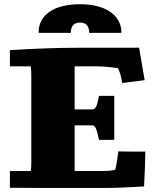

<svg xmlns="http://www.w3.org/2000/svg" viewBox="-20 -908 754 928"><path d="M366.7 -798.8Q322.3 -798.8 322.3 -749H166.5Q166.5 -786.6 182.9 -813Q199.2 -839.4 226.8 -856Q254.4 -872.6 290.8 -880.1Q327.1 -887.7 366.7 -887.7Q409.7 -887.7 446.3 -878.9Q482.9 -870.1 509.8 -852.8Q536.6 -835.4 551.8 -809.3Q566.9 -783.2 566.9 -749H411.1Q411.1 -798.8 366.7 -798.8ZM27.8 -665.5Q208.5 -677.2 361.8 -677.2Q423.3 -677.2 467.5 -677.2Q511.7 -677.2 542.2 -677.2Q572.8 -677.2 592 -677.2Q611.3 -677.2 623 -677.2Q634.8 -677.2 641.1 -677.5Q647.5 -677.7 652.3 -677.7L679.2 -520.5L570.3 -506.8Q567.9 -526.4 563 -544.2Q558.1 -562 550.3 -578.6Q488.8 -587.4 446.8 -587.4H340.8V-379.4H425.3Q434.6 -379.4 440.2 -386.2Q445.8 -393.1 449 -403.1Q452.1 -413.1 454.1 -424.3Q456.1 -435.5 458.5 -444.8H532.2V-232.4Q525.4 -231.9 518.6 -231.9Q511.7 -231.9 504.9 -231.9H458.5Q454.1 -252.9 450.4 -266.6Q446.8 -280.3 442.9 -288.3Q439 -296.4 434.8 -299.3Q430.7 -302.2 425.3 -302.2H340.8V-81.5H477.5Q517.6 -81.5 536.6 -87.9Q540 -97.7 543.7 -119.4Q547.4 -141.1 552.2 -176.3Q583.5 -175.3 614.7 -175.3Q646 -175.3 682.6 -175.3Q681.6 -132.3 680.2 -90.3Q678.7 -48.3 676.3 -6.8Q561 0.5 479 0.5Q418.5 0.5 368.9 0.5Q319.3 0.5 278.1 0.5Q236.8 0.5 202.4 0.5Q168 0.5 137.9 0.2Q107.9 0 81.1 -0.2Q54.2 -0.5 27.8 -0.5V-81.5H128.9Q129.9 -89.8 130.6 -99.1Q131.3 -108.4 131.3 -119.6V-542.5Q131.3 -556.6 130.6 -567.9Q129.9 -579.1 128.9 -587.4H27.8Z"/></svg>

Font: Tienne Black
Style: Regular
Weight: 900
Designer: vernon adams
Foundry: vernon adams
Version: Version 001.001